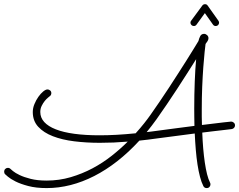

<svg xmlns="http://www.w3.org/2000/svg" viewBox="-69 -893 1165 936"><path d="M955.1 -2.4Q957 1 957 5.9Q957 13.2 951.9 18.6Q946.8 23.9 938.5 23.9Q933.1 23.9 929 21.5Q924.8 19 922.4 14.2Q913.1 -3.9 906 -31Q898.9 -58.1 893.8 -91.3Q888.7 -124.5 885.5 -162.8Q882.3 -201.2 880.4 -242.2Q843.8 -237.3 798.1 -231.4Q752.4 -225.6 693.8 -217.8Q652.8 -211.9 610.4 -207.5Q505.9 -93.8 390.4 -34.9Q274.9 23.9 158.7 23.9Q106.9 23.9 69.1 13.9Q31.2 3.9 6.6 -8.5Q-18.1 -21 -30.5 -31.7Q-43 -42.5 -43.9 -43.5Q-48.8 -48.3 -48.8 -56.2Q-48.8 -64 -43.5 -69.3Q-38.1 -74.7 -30.8 -74.7Q-22.5 -74.7 -17.1 -68.8Q-16.1 -67.9 -5.4 -58.8Q5.4 -49.8 26.6 -39.6Q47.9 -29.3 80.6 -21Q113.3 -12.7 158.2 -12.7Q219.7 -12.7 275.9 -29.3Q332 -45.9 382.1 -72.5Q432.1 -99.1 475.3 -133.3Q518.6 -167.5 553.7 -202.6Q519 -199.7 484.9 -198.2Q450.7 -196.8 417.5 -196.8Q352.1 -196.8 293 -204.1Q233.9 -211.4 189 -228.8Q144 -246.1 117.4 -274.9Q90.8 -303.7 90.8 -346.7Q90.8 -366.2 98.9 -385.7Q106.9 -405.3 118.2 -421.1Q129.4 -437 141.6 -447Q153.8 -457 162.6 -457Q169.4 -457 175.3 -452.1Q181.2 -447.3 181.2 -439Q181.2 -434.6 179.2 -430.4Q177.2 -426.3 173.3 -423.8Q172.4 -422.9 165 -417Q157.7 -411.1 149.4 -401.1Q141.1 -391.1 134.3 -377.2Q127.4 -363.3 127.4 -347.2Q127.4 -319.3 146.7 -298.1Q166 -276.9 202.9 -262.5Q239.7 -248 293.5 -240.7Q347.2 -233.4 416 -233.4Q455.6 -233.4 499.5 -235.8Q543.5 -238.3 592.3 -243.2Q615.7 -269 633.8 -292Q651.9 -314.9 664.6 -333Q685.5 -362.8 708.5 -396.5Q731.4 -430.2 754.2 -464.8Q776.9 -499.5 798.6 -533.4Q820.3 -567.4 839.4 -597.4Q858.4 -627.4 873.5 -652.1Q888.7 -676.8 898.4 -692.9Q901.4 -706.1 907.2 -717Q913.1 -728 926.3 -728Q933.6 -728 940.4 -721.9Q947.3 -715.8 947.3 -706.5Q947.3 -699.7 942.4 -691.9Q937.5 -684.1 933.1 -678.7Q931.6 -669.4 928.5 -639.2Q925.3 -608.9 922.1 -565.2Q918.9 -521.5 916.7 -469Q914.6 -416.5 914.6 -362.8Q914.6 -342.8 914.6 -323.2Q914.6 -303.7 915.5 -283.7Q988.8 -293 1022.5 -296.6Q1056.2 -300.3 1058.1 -300.3Q1064.5 -300.3 1070.6 -295.2Q1076.7 -290 1076.7 -281.7Q1076.7 -274.9 1072 -269.8Q1067.4 -264.6 1060.1 -263.7Q1051.3 -262.7 1039.6 -261.2Q1027.8 -259.8 1010.7 -257.8Q993.7 -255.9 970.7 -253.2Q947.8 -250.5 917 -246.6Q918.5 -206.5 921.6 -169.7Q924.8 -132.8 929.4 -101.1Q934.1 -69.3 940.4 -43.9Q946.8 -18.6 955.1 -2.4ZM689 -254.4Q746.6 -262.2 793.7 -268.3Q840.8 -274.4 878.9 -279.3Q878.4 -300.3 878.2 -321.3Q877.9 -342.3 877.9 -363.8Q877.9 -432.6 880.4 -495.4Q882.8 -558.1 887.2 -604.5Q867.7 -573.7 844 -536.4Q820.3 -499 794.9 -460.2Q769.5 -421.4 743.7 -383.3Q717.8 -345.2 694.3 -312Q682.6 -295.4 670.4 -279.8Q658.2 -264.2 646 -249Q656.7 -250 667.2 -251.5Q677.7 -252.9 689 -254.4ZM996.1 -791.5Q999 -787.1 999 -782.2Q999 -775.9 994.4 -771Q989.7 -766.1 982.9 -766.1Q974.6 -766.1 969.7 -772.5L929.7 -829.1L888.7 -772.5Q883.8 -766.1 876 -766.1Q869.1 -766.1 864.3 -771Q859.4 -775.9 859.4 -782.2Q859.4 -788.1 862.8 -792L917.5 -866.2Q922.4 -872.6 930.7 -872.6Q939 -872.6 943.4 -865.7Z"/></svg>

Font: Sacramento
Style: Regular
Weight: 400
Designer: Astigmatic (AOETI)
Foundry: Astigmatic (AOETI)
Version: Version 1.000